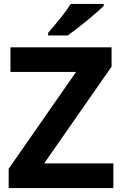

<svg xmlns="http://www.w3.org/2000/svg" viewBox="-20 -954 619 974"><path d="M555 0H24V-98L366 -589H33V-714H546V-616L204 -125H555ZM506 -924Q492 -910 469 -890Q446 -870 419.5 -848Q393 -826 367.5 -806.5Q342 -787 323 -774H224V-787Q240 -806 261.5 -831.5Q283 -857 304 -884.5Q325 -912 339 -934H506Z"/></svg>

Font: RS Noto Sans
Style: Bold
Weight: 700
Designer: Monotype Design Team
Foundry: Monotype Imaging Inc.
Version: Version 3.10